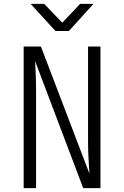

<svg xmlns="http://www.w3.org/2000/svg" viewBox="-20 -970 640 990"><path d="M266 -810H335L462 -950H393L301 -853L208 -950H138ZM102 0H166V-500C166 -560 163 -624 161 -655L409 0H498V-730H434V-230C434 -192 438 -119 441 -75L191 -730H102Z"/></svg>

Font: JetBrains Mono ExtraLight
Style: Regular
Weight: 240
Monospace: yes
Designer: Philipp Nurullin, Konstantin Bulenkov
Foundry: JetBrains
Version: Version 2.305